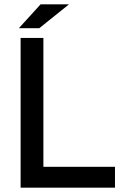

<svg xmlns="http://www.w3.org/2000/svg" viewBox="-20 -865 579 885"><path d="M75 0V-690H180V0ZM125 0V-96H510V0ZM67 -735 167 -845H298L161 -735Z"/></svg>

Font: Radio Canada Big
Style: Regular
Weight: 400
Designer: Étienne Aubert Bonn
Foundry: Coppers and Brasses
Version: Version 1.001